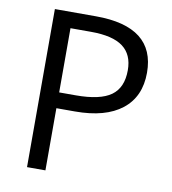

<svg xmlns="http://www.w3.org/2000/svg" viewBox="-81 -784 763 854"><g transform="rotate(10 301.0 -357.0)"><path d="M550.8 -505.9Q550.8 -397.5 476.8 -339.1Q402.8 -280.8 265.1 -280.8H181.2V0H98.1V-713.9H283.2Q550.8 -713.9 550.8 -505.9ZM181.2 -352.1H255.9Q366.2 -352.1 415.5 -387.7Q464.8 -423.3 464.8 -502Q464.8 -572.8 418.5 -607.4Q372.1 -642.1 273.9 -642.1H181.2Z"/></g></svg>

Font: f0_25842 
Style: Regular
Weight: 400
Foundry: Ascender Corporation
Version: Version 1.10